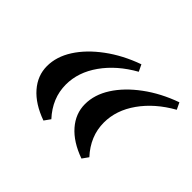

<svg xmlns="http://www.w3.org/2000/svg" viewBox="-88 -531 618 618"><g transform="rotate(45 221.5 -221.5)"><path d="M157 -46Q101 -66 71 -100.5Q41 -135 41 -178Q41 -221 67.5 -262.5Q94 -304 142 -339.5Q190 -375 252 -397L263 -374Q199 -338 162.5 -286.5Q126 -235 126 -179Q126 -117 172 -67ZM330 -46Q274 -66 244 -100.5Q214 -135 214 -178Q214 -221 240.5 -262.5Q267 -304 315 -339.5Q363 -375 425 -397L436 -374Q372 -338 335.5 -286.5Q299 -235 299 -179Q299 -117 345 -67Z"/></g></svg>

Font: Baskervville SemiBold
Style: Italic
Weight: 600
Italic angle: -18°
Version: Version 1.100